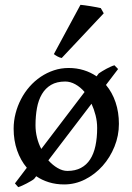

<svg xmlns="http://www.w3.org/2000/svg" viewBox="-20 -751 550 797"><path d="M383.3 -219.7Q383.3 -246.6 376.7 -272.5Q370.1 -298.3 359.9 -320.3L180.7 -85.4Q198.7 -65.4 219.2 -53.5Q239.7 -41.5 259.8 -41.5Q292.5 -41.5 315.9 -54Q339.4 -66.4 354.2 -89.4Q369.1 -112.3 376.2 -145.5Q383.3 -178.7 383.3 -219.7ZM127.4 -231Q127.4 -204.6 133.8 -179.2Q140.1 -153.8 151.4 -132.8L331.1 -369.1Q314 -389.2 293 -400.9Q272 -412.6 251 -412.6Q215.8 -412.6 192.1 -398.7Q168.5 -384.8 154.1 -360.4Q139.6 -335.9 133.5 -302.7Q127.4 -269.5 127.4 -231ZM470.2 -464.4 419.9 -398.4Q445.8 -367.7 459.7 -326.4Q473.6 -285.2 473.6 -236.8Q473.6 -188 455.3 -142.6Q437 -97.2 405.8 -62.3Q374.5 -27.3 333.3 -6.3Q292 14.6 246.1 14.6Q212.4 14.6 183.1 5.6Q153.8 -3.4 130.4 -19.5L121.6 -8.3Q117.2 -4.4 108.6 0.5Q100.1 5.4 90.6 10.5Q81.1 15.6 71.5 19.8Q62 23.9 55.7 25.9L42 10.3L91.3 -54.7Q65.4 -85.4 51 -126.7Q36.6 -168 36.6 -216.8Q36.6 -249 44.7 -280.3Q52.7 -311.5 67.4 -339.6Q82 -367.7 102.8 -391.4Q123.5 -415 148.9 -432.1Q174.3 -449.2 203.6 -459Q232.9 -468.8 265.1 -468.8Q298.3 -468.8 327.6 -459.7Q356.9 -450.7 380.9 -434.1L390.1 -446.3Q396.5 -450.7 404.8 -455.8Q413.1 -460.9 421.9 -465.6Q430.7 -470.2 439.2 -474.1Q447.8 -478 455.1 -480ZM236.3 -510.3Q227.5 -511.7 218.3 -516.8Q209 -522 203.6 -526.4L314 -731Q319.8 -730.5 331.5 -729Q343.3 -727.5 356.4 -725.3Q369.6 -723.1 381.3 -720.9Q393.1 -718.8 398.4 -717.3L410.6 -695.8Z"/></svg>

Font: Gentium Book Basic
Style: Regular
Weight: 400
Designer: J. Victor Gaultney and Annie Olsen
Foundry: SIL International
Version: Version 1.102; 2013; Maintenance release